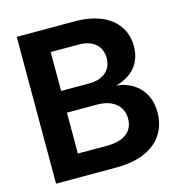

<svg xmlns="http://www.w3.org/2000/svg" viewBox="-108 -823 859 919"><g transform="rotate(-15 322.0 -364.0)"><path d="M57.1 0H358.4C525.4 0 614.7 -83 614.7 -205.1C614.7 -308.1 546.4 -370.1 459 -378.9V-379.9C537.6 -400.9 587.4 -455.6 587.4 -539.6C587.4 -652.3 499 -727.5 343.8 -727.5H57.1ZM341.3 -112.3H195.3V-314.9H343.8C423.8 -314.9 470.7 -274.9 470.7 -211.4C470.7 -147.9 423.3 -112.3 341.3 -112.3ZM335.4 -422.4H195.3V-615.2H335.4C404.8 -615.2 446.8 -577.6 446.8 -519C446.8 -460 404.8 -422.4 335.4 -422.4Z"/></g></svg>

Font: Raveo Display Display SemiBold
Style: Regular
Weight: 600
Designer: Jakub Foglar, Rasmus Andersson (Inter)
Foundry: Jakubfoglar.com
Version: Version 1.100;Glyphs 3.2.3 (3260)